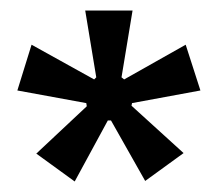

<svg xmlns="http://www.w3.org/2000/svg" viewBox="-20 -719 414 365"><path d="M122 -374 49 -427 145 -517 144 -523 13 -547 40 -634 159 -568 163 -572 142 -699H232L211 -572L216 -568L333 -634L361 -547L231 -523L230 -518L329 -428L256 -375L191 -490H185Z"/></svg>

Font: Bricolage Grotesque 18pt
Style: Regular
Weight: 400
Version: Version 1.001;gftools[0.9.33.dev8+g029e19f]